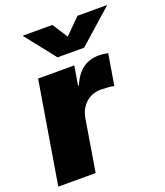

<svg xmlns="http://www.w3.org/2000/svg" viewBox="-139 -854 814 948"><g transform="rotate(-20 267.5 -380.0)"><path d="M2.9 0 91.8 -535.6H281.7L265.1 -435.1H269.5Q293.5 -491.2 328.9 -515.9Q364.3 -540.5 411.1 -540.5Q424.3 -540.5 436.5 -539.1Q448.7 -537.6 460 -535.2L432.6 -371.6Q420.4 -375.5 399.2 -377Q377.9 -378.4 361.8 -378.4Q332.5 -378.4 307.6 -365.2Q282.7 -352.1 266.1 -328.1Q249.5 -304.2 244.1 -272L199.2 0ZM248.5 -760.3 300.3 -680.2 380.4 -760.3H534.7V-758.3L357.4 -601.1H217.8L93.8 -758.3L94.2 -760.3Z"/></g></svg>

Font: Inter 20pt Black
Style: Italic
Weight: 900
Italic angle: -9.3988°
Version: Version 4.001;git-66647c0bb